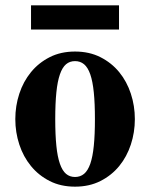

<svg xmlns="http://www.w3.org/2000/svg" viewBox="-20 -681 560 716"><path d="M482.9 -236.8Q482.9 -187.5 468 -142.1Q453.1 -96.7 424.6 -61.8Q396 -26.9 354.5 -5.9Q313 15.1 259.8 15.1Q206.5 15.1 165.3 -5.9Q124 -26.9 95.5 -61.8Q66.9 -96.7 52 -142.1Q37.1 -187.5 37.1 -236.8Q37.1 -286.1 52 -331.5Q66.9 -377 95.5 -411.9Q124 -446.8 165.3 -467.8Q206.5 -488.8 259.8 -488.8Q313 -488.8 354.5 -467.8Q396 -446.8 424.6 -411.9Q453.1 -377 468 -331.5Q482.9 -286.1 482.9 -236.8ZM334 -236.8Q334 -295.4 329.8 -336.4Q325.7 -377.4 316.7 -403.6Q307.6 -429.7 293.5 -441.4Q279.3 -453.1 259.8 -453.1Q240.2 -453.1 226.3 -441.4Q212.4 -429.7 203.4 -403.6Q194.3 -377.4 190.2 -336.4Q186 -295.4 186 -236.8Q186 -178.2 190.2 -137.2Q194.3 -96.2 203.4 -70.3Q212.4 -44.4 226.3 -32.7Q240.2 -21 259.8 -21Q279.3 -21 293.5 -32.7Q307.6 -44.4 316.7 -70.3Q325.7 -96.2 329.8 -137.2Q334 -178.2 334 -236.8ZM95.7 -570.8V-661.1H423.8V-570.8Z"/></svg>

Font: Tai Heritage Pro
Style: Bold
Weight: 700
Designer: Faah Baccam, Walt Agee, Victor Gaultney, Annie Olsen, Eric Hays
Foundry: SIL International
Version: Version 2.600